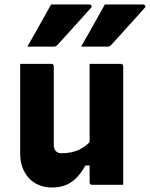

<svg xmlns="http://www.w3.org/2000/svg" viewBox="-20 -825 669 857"><path d="M209 -540Q213 -540 215 -538.5Q217 -537 218.5 -535Q220 -533 220 -529Q220 -485 220 -438.5Q220 -392 220 -346.5Q220 -301 220 -258Q220 -215 220 -177Q220 -161 229 -151Q238 -141 254 -141Q277 -141 297 -145Q317 -149 334.5 -157.5Q352 -166 368 -179.5Q384 -193 397 -212V-86H361Q344 -55 323 -33Q302 -11 275 0.5Q248 12 211 12Q181 12 155 1.5Q129 -9 110 -29Q91 -49 80.5 -77Q70 -105 70 -140Q70 -185 70 -230Q70 -275 70 -320Q70 -365 70 -410Q70 -442 70 -475Q70 -508 70 -540Q105 -540 140 -540Q175 -540 209 -540ZM519 -540Q523 -540 525 -538.5Q527 -537 528.5 -535Q530 -533 530 -529Q530 -457 530 -385.5Q530 -314 530 -242Q530 -170 530 -98Q530 -80 530 -63Q530 -46 530 -30Q530 -14 530 0Q505 0 481 0Q457 0 434.5 0Q412 0 391 0Q388 0 385.5 -1.5Q383 -3 381.5 -5Q380 -7 380 -11Q380 -99 380 -187.5Q380 -276 380 -364Q380 -452 380 -540Q405 -540 427.5 -540Q450 -540 473 -540Q496 -540 519 -540ZM208 -805Q255 -805 294 -805Q333 -805 379 -805Q385 -805 388 -800Q391 -795 386 -790Q361 -762 338 -736.5Q315 -711 291 -684.5Q267 -658 237 -625Q235 -622 230.5 -619.5Q226 -617 220 -617Q188 -617 159.5 -617Q131 -617 102 -617Q120 -648 137.5 -679Q155 -710 172.5 -741.5Q190 -773 208 -805ZM448 -805Q495 -805 534 -805Q573 -805 619 -805Q625 -805 628 -800Q631 -795 626 -790Q601 -762 578 -736.5Q555 -711 531 -684.5Q507 -658 477 -625Q475 -622 470.5 -619.5Q466 -617 460 -617Q428 -617 399.5 -617Q371 -617 342 -617Q360 -648 377.5 -679Q395 -710 412.5 -741.5Q430 -773 448 -805Z"/></svg>

Font: Recursive Monospace ExtraBold
Style: Regular
Weight: 800
Version: Version 1.047